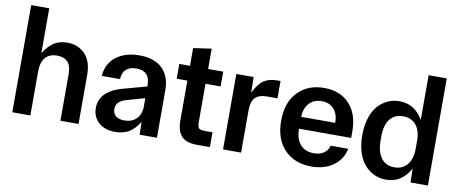

<svg xmlns="http://www.w3.org/2000/svg" viewBox="-64 -977 2994 1253"><g transform="rotate(10 1433.0 -350.0)"><path d="M56.2 0V-710H175.8V-412.1Q203.1 -458 240 -483.9Q276.9 -509.8 331.1 -509.8Q403.8 -509.8 449.5 -462.4Q495.1 -415 495.1 -324.2V0H375V-311Q375 -415 280.8 -415Q230.5 -415 203.1 -384Q175.8 -353 175.8 -289.1V0Z M739.7 9.8Q667.5 9.8 627.7 -27.8Q587.9 -65.4 587.9 -123Q587.9 -153.8 599.9 -179.7Q611.8 -205.6 633.1 -223.6Q654.3 -241.7 678.5 -253.9Q702.6 -266.1 731 -273.9L895 -318.8V-325.2Q895 -375 872.3 -398.4Q849.6 -421.9 804.7 -421.9Q760.7 -421.9 736.6 -399.9Q712.4 -377.9 710.9 -335H589.8Q596.2 -418 656.2 -463.9Q716.3 -509.8 809.1 -509.8Q908.7 -509.8 961.7 -458.7Q1014.6 -407.7 1014.6 -314.9V0H899.9L897.9 -85Q870.1 -38.1 832.3 -14.2Q794.4 9.8 739.7 9.8ZM708 -137.2Q708 -106.9 728.5 -90.6Q749 -74.2 784.7 -74.2Q834.5 -74.2 864.7 -104.2Q895 -134.3 895 -188V-241.2L777.8 -208Q742.2 -197.8 725.1 -180.9Q708 -164.1 708 -137.2Z M1278.3 0Q1208 0 1176.8 -34.2Q1145.5 -68.4 1145.5 -136.2V-401.9H1074.7V-500H1145.5V-617.2L1265.6 -634.8V-500H1365.7V-401.9H1265.6V-152.8Q1265.6 -117.7 1274.9 -107.9Q1284.2 -98.1 1316.4 -98.1H1365.7V0Z M1452.6 0V-500H1567.4L1569.3 -396Q1597.2 -455.6 1632.3 -480.2Q1667.5 -504.9 1719.7 -504.9H1744.6V-390.1H1677.2Q1622.6 -390.1 1597.4 -364.3Q1572.3 -338.4 1572.3 -279.8V0Z M2038.1 9.8Q1927.7 9.8 1860.6 -59.1Q1793.5 -127.9 1793.5 -250Q1793.5 -372.1 1859.6 -440.9Q1925.8 -509.8 2034.2 -509.8Q2139.6 -509.8 2201.4 -444.1Q2263.2 -378.4 2263.2 -261.2V-219.2H1917.5V-217.8Q1917.5 -152.8 1949.5 -115.5Q1981.4 -78.1 2039.6 -78.1Q2081.5 -78.1 2107.4 -97.2Q2133.3 -116.2 2140.1 -146H2256.3Q2242.7 -75.7 2184.6 -33Q2126.5 9.8 2038.1 9.8ZM1917.5 -297.9H2143.6Q2143.6 -355 2114.5 -388.4Q2085.4 -421.9 2033.2 -421.9Q1981 -421.9 1950.7 -388.9Q1920.4 -356 1917.5 -297.9Z M2532.7 9.8Q2491.2 9.8 2455.1 -6.8Q2418.9 -23.4 2391.1 -54.9Q2363.3 -86.4 2347.2 -136.7Q2331.1 -187 2331.1 -250Q2331.1 -313 2347.2 -363.3Q2363.3 -413.6 2391.1 -445.1Q2418.9 -476.6 2455.1 -493.2Q2491.2 -509.8 2532.7 -509.8Q2634.8 -509.8 2689.9 -413.1V-710H2810.1V0H2694.8L2692.9 -91.8Q2637.7 9.8 2532.7 9.8ZM2455.1 -236.8Q2455.1 -160.6 2485.8 -119.9Q2516.6 -79.1 2572.8 -79.1Q2628.4 -79.1 2659.2 -117.4Q2689.9 -155.8 2689.9 -221.2V-278.8Q2689.9 -342.3 2659.2 -379.6Q2628.4 -417 2572.8 -417Q2516.6 -417 2485.8 -377.2Q2455.1 -337.4 2455.1 -264.2Z"/></g></svg>

Font: TASA Orbiter Deck SemiBold
Style: Regular
Weight: 600
Designer: Weizhong Zhang
Version: Version 1.000;Glyphs 3.1.2 (3151)